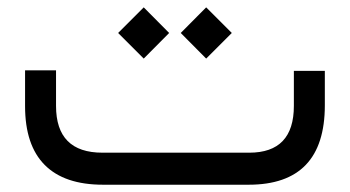

<svg xmlns="http://www.w3.org/2000/svg" viewBox="-20 -507 960 527"><path d="M261.2 -87.9H664.1Q786.6 -87.9 786.6 -216.3V-312.5H871.6V-217.8Q871.6 0 662.6 0H262.7Q156.7 0 102.8 -54.2Q48.8 -108.4 48.8 -215.8V-314H133.8V-216.3Q133.8 -87.9 261.2 -87.9ZM476.1 -416.5 545.9 -486.8 616.2 -416.5 545.9 -346.2ZM304.2 -416.5 374.5 -486.8 444.3 -416.5 374.5 -346.2Z"/></svg>

Font: Shabnam FD-WOL
Style: FD-WOL
Weight: 400
Foundry: DejaVu fonts team - Redesigned by Saber Rastikerdar - Based on Vazir font
Version: Version 5.0.1